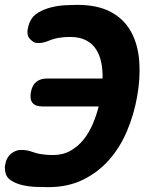

<svg xmlns="http://www.w3.org/2000/svg" viewBox="-31 -760 651 790"><path d="M533 -361Q520 -289 492 -222Q464 -155 419 -103.5Q374 -52 311.5 -21Q249 10 168 10Q147 10 117.5 9Q88 8 60.5 1.5Q33 -5 13 -18.5Q-7 -32 -10 -57Q-11 -65 -11 -71.5Q-11 -78 -9 -85Q-6 -104 5.5 -118.5Q17 -133 37 -140Q42 -142 47.5 -142.5Q53 -143 58 -143Q68 -143 77.5 -141.5Q87 -140 96 -137Q107 -133 118 -130Q129 -127 140 -125.5Q151 -124 162.5 -123Q174 -122 186 -122Q228 -122 259.5 -140Q291 -158 313.5 -186.5Q336 -215 351 -250.5Q366 -286 375 -322H144Q115 -322 103 -336.5Q91 -351 96 -380Q101 -409 118 -423Q135 -437 164 -437H391Q392 -470 386 -501Q380 -532 365 -556Q350 -580 323.5 -594Q297 -608 257 -608Q231 -608 209 -604Q187 -600 166 -591Q156 -587 147 -585Q138 -583 130 -583Q124 -583 118 -583.5Q112 -584 106 -588Q90 -599 85 -610.5Q80 -622 83 -640Q85 -648 86.5 -655Q88 -662 92 -670Q103 -695 127.5 -709Q152 -723 180.5 -730Q209 -737 238 -738.5Q267 -740 286 -740Q372 -740 426.5 -710Q481 -680 509 -628Q537 -576 542 -507Q547 -438 533 -361Z"/></svg>

Font: Maple Mono ExtraBold
Style: Italic
Weight: 800
Italic angle: -10°
Monospace: yes
Designer: subframe7536
Version: Version 7.200